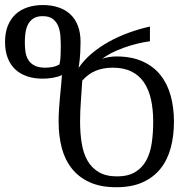

<svg xmlns="http://www.w3.org/2000/svg" viewBox="-36 -747 782 777"><path d="M570.8 -580.1Q544.9 -576.7 516.8 -569.6Q488.8 -562.5 462.6 -553Q436.5 -543.5 414.1 -532Q391.6 -520.5 377.4 -508.3Q383.3 -511.2 390.9 -513.2Q398.4 -515.1 406.5 -516.4Q414.6 -517.6 421.9 -518.1Q429.2 -518.6 434.6 -518.6Q496.6 -518.6 541 -498.5Q585.4 -478.5 613.5 -443.1Q641.6 -407.7 654.8 -359.4Q668 -311 668 -254.4Q668 -198.2 655.3 -149.9Q642.6 -101.6 614.7 -65.9Q586.9 -30.3 542.5 -9.8Q498 10.7 434.6 10.7Q370.6 10.7 326.2 -9.8Q281.7 -30.3 253.9 -65.9Q226.1 -101.6 213.6 -149.9Q201.2 -198.2 201.2 -254.4Q201.2 -276.9 202.6 -301Q204.1 -325.2 206.3 -349.6Q208.5 -374 210.9 -397.9Q213.4 -421.9 214.8 -443.4Q207.5 -439.5 197.8 -436.8Q188 -434.1 177.2 -432.1Q166.5 -430.2 155.8 -429.4Q145 -428.7 136.2 -428.7Q101.6 -428.7 73.5 -438.2Q45.4 -447.8 25.6 -466.3Q5.9 -484.9 -4.9 -512.7Q-15.6 -540.5 -15.6 -577.1Q-15.6 -614.3 -4.6 -642.1Q6.3 -669.9 26.4 -688.7Q46.4 -707.5 74.7 -717Q103 -726.6 137.7 -726.6Q172.9 -726.6 200.9 -717Q229 -707.5 248.8 -689Q268.6 -670.4 279.3 -642.3Q290 -614.3 290 -577.1Q290 -562 288.8 -534.7Q287.6 -507.3 282.2 -472.2Q303.2 -503.4 334.7 -530Q366.2 -556.6 404.3 -577.9Q442.4 -599.1 484.9 -614.5Q527.3 -629.9 570.8 -639.6ZM64.5 -575.7Q64.5 -555.7 67.1 -537.1Q69.8 -518.6 78.6 -504.4Q87.4 -490.2 103.8 -481.7Q120.1 -473.1 147.5 -473.1Q161.1 -473.1 175.5 -475.6Q189.9 -478 204.6 -486.3Q208.5 -502 209.2 -520.8Q210 -539.6 210 -556.6Q210 -576.2 208.7 -598.1Q207.5 -620.1 200.7 -638.7Q193.8 -657.2 179 -669.4Q164.1 -681.6 136.7 -681.6Q113.3 -681.6 98.9 -672.1Q84.5 -662.6 76.9 -647.2Q69.3 -631.8 66.9 -613Q64.5 -594.2 64.5 -575.7ZM584 -254.4Q584 -304.2 575 -344.7Q565.9 -385.3 546.4 -413.8Q526.9 -442.4 495.6 -457.8Q464.4 -473.1 419.9 -473.1Q382.3 -473.1 352.1 -460.9Q321.8 -448.7 296.9 -420.9Q294.4 -379.4 291.3 -337.6Q288.1 -295.9 288.1 -254.4Q288.1 -207.5 294.7 -167Q301.3 -126.5 318.1 -96.9Q335 -67.4 364 -50.3Q393.1 -33.2 437.5 -33.2Q481.9 -33.2 510.5 -50.3Q539.1 -67.4 555.4 -96.9Q571.8 -126.5 577.9 -167Q584 -207.5 584 -254.4Z"/></svg>

Font: Arian AMU Serif
Style: Regular
Weight: 400
Designer: Ruben Hakobyan (Tarumian)
Foundry: Ruben Hakobyan (Tarumian)
Version: Version 1.002